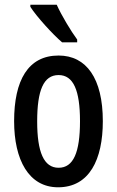

<svg xmlns="http://www.w3.org/2000/svg" viewBox="-20 -786 498 816"><path d="M221 -766H109V-757C135 -716 205 -639 244 -606H308V-618C282 -653 241 -721 221 -766ZM417 -271C417 -453 347 -550 229 -550C99 -550 40 -444 40 -271C40 -107 102 10 227 10C360 10 417 -108 417 -271ZM138 -270C138 -402 165 -467 229 -467C292 -467 320 -402 320 -271C320 -138 292 -73 229 -73C166 -73 138 -140 138 -270Z"/></svg>

Font: Noto Sans Arabic ExtCond Med
Style: Regular
Weight: 500
Width: 2
Designer: Monotype Design Team, Nadine Chahine, Nizar Qandah and Khaled Hosny
Foundry: Monotype Imaging Inc.
Version: Version 2.012